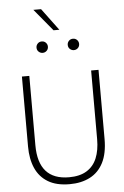

<svg xmlns="http://www.w3.org/2000/svg" viewBox="-69 -1160 788 1216"><g transform="rotate(-5 325.0 -552.0)"><path d="M324 8.5Q240 8.5 186.5 -23.8Q133 -56 107.2 -114.5Q81.5 -173 81.5 -252V-697H128.5V-256.5Q128.5 -35.5 324 -35.5Q392.5 -35.5 436.2 -62.5Q480 -89.5 500.8 -139.8Q521.5 -190 521.5 -260V-697H568.5V-257Q568.5 -166 538.5 -107.2Q508.5 -48.5 453.5 -20Q398.5 8.5 324 8.5ZM226 -835Q211.5 -835 200.5 -845Q189.5 -855 189.5 -871.5Q189.5 -886 199.8 -896.8Q210 -907.5 226 -907.5Q241.5 -907.5 251.8 -896.8Q262 -886 262 -871.5Q262 -855.5 251.2 -845.2Q240.5 -835 226 -835ZM424.5 -835Q410 -835 399 -845Q388 -855 388 -871.5Q388 -886 398.2 -896.8Q408.5 -907.5 424.5 -907.5Q440 -907.5 450.2 -896.8Q460.5 -886 460.5 -871.5Q460.5 -855.5 449.8 -845.2Q439 -835 424.5 -835ZM343.5 -971.5H306.5L190.5 -1111.5H239.5Z"/></g></svg>

Font: Acari Sans Neue Light
Style: Regular
Weight: 300
Designer: Alfredo Marco Pradil (font), Cristiano Sobral (main changes)
Foundry: Hanken Design Co. (font), Cristiano Sobral (main changes)
Version: Version 2.459;March 19, 2022;FontCreator 14.0.0.2808 64-bit;